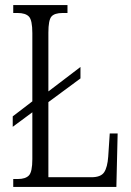

<svg xmlns="http://www.w3.org/2000/svg" viewBox="-20 -734 516 754"><path d="M32 0V-31H50Q80 -31 93.5 -45Q107 -59 107 -109V-293L30 -236V-277L107 -336V-604Q107 -655 93.5 -669Q80 -683 49 -683H32V-714H245V-683H226Q194 -683 182 -669Q170 -655 170 -606V-375L296 -471V-426L170 -333V-38H339Q376 -38 389 -57.5Q402 -77 405 -119L411 -210H442L437 0Z"/></svg>

Font: Noto Serif Ethiopic ExtraCondensed Light
Style: Regular
Weight: 300
Width: 2
Designer: Monotype Design Team
Foundry: Monotype Imaging Inc.
Version: Version 2.102; ttfautohint (v1.8.4.7-5d5b)